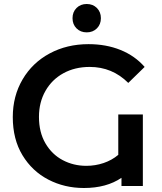

<svg xmlns="http://www.w3.org/2000/svg" viewBox="-20 -931 812 961"><path d="M572 -358H695V0H588V-41Q513 10 400 10Q303 10 222 -32Q141 -74 92.5 -154Q44 -234 44 -345Q44 -450 93 -533.5Q142 -617 228.5 -663.5Q315 -710 423 -710Q511 -710 583 -681Q655 -652 704 -596L622 -516Q542 -596 429 -596Q355 -596 297.5 -564.5Q240 -533 207.5 -476Q175 -419 175 -346Q175 -269 207.5 -213.5Q240 -158 294 -129.5Q348 -101 412 -101Q457 -101 498.5 -115Q540 -129 572 -156ZM343 -840Q343 -871 363 -891Q383 -911 414 -911Q445 -911 465 -891Q485 -871 485 -840Q485 -809 465 -789Q445 -769 414 -769Q383 -769 363 -789Q343 -809 343 -840Z"/></svg>

Font: Montserrat Alternates SemiBold
Style: Regular
Weight: 600
Designer: Julieta Ulanovsky
Foundry: Julieta Ulanovsky
Version: Version 7.200